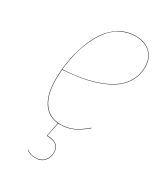

<svg xmlns="http://www.w3.org/2000/svg" viewBox="-181 -611 785 897"><g transform="rotate(30 211.0 -162.5)"><path d="M392.1 -421.9Q392.1 -381.8 374.5 -348.9Q356.9 -315.9 326.9 -293.5Q296.9 -271 254.4 -254.9Q211.9 -238.8 164.3 -230.2Q116.7 -221.7 61.5 -218.3Q59.1 -187.5 59.1 -165Q59.1 -81.5 91.1 -37.4Q123 6.8 181.2 6.8Q219.2 6.8 250 -7.3Q280.8 -21.5 315.9 -51.8L316.9 -49.8Q281.2 -19.5 250.2 -5.4Q219.2 8.8 181.2 8.8H170.9L155.8 83Q189.5 84 206.3 96.7Q223.1 109.4 223.1 137.2Q223.1 163.6 206.3 182.9Q189.5 202.1 158.2 202.1Q128.9 202.1 108.9 186L110.8 185.1Q130.4 200.2 158.2 200.2Q188.5 200.2 204.8 181.4Q221.2 162.6 221.2 137.2Q221.2 109.9 204.8 97.9Q188.5 85.9 153.8 85L168.9 8.3Q115.7 3.9 86.4 -40.5Q57.1 -85 57.1 -165Q57.1 -210.4 64.5 -258.1Q71.8 -305.7 88.9 -354.5Q106 -403.3 131.1 -441.2Q156.2 -479 195.3 -502.9Q234.4 -526.9 282.2 -526.9Q331.1 -526.9 361.6 -499Q392.1 -471.2 392.1 -421.9ZM282.2 -524.9Q240.2 -524.9 204.8 -506.3Q169.4 -487.8 145.5 -457.5Q121.6 -427.2 103.5 -386.7Q85.4 -346.2 75.7 -304.9Q65.9 -263.7 61.5 -220.2Q117.2 -223.1 164.8 -231.9Q212.4 -240.7 254.6 -256.8Q296.9 -272.9 326.4 -295.4Q356 -317.9 373 -350.1Q390.1 -382.3 390.1 -421.9Q390.1 -470.7 360.1 -497.8Q330.1 -524.9 282.2 -524.9Z"/></g></svg>

Font: Fira Sans Compressed Two
Style: Italic
Weight: 100
Width: 3
Italic angle: -8°
Designer: Carrois Corporate & Edenspiekermann AG
Foundry: Carrois Corporate GbR & Edenspiekermann AG
Version: Version 4.203;PS 004.203;hotconv 1.0.88;makeotf.lib2.5.64775